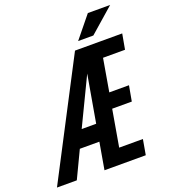

<svg xmlns="http://www.w3.org/2000/svg" viewBox="-194 -1002 978 1114"><g transform="rotate(-20 295.0 -445.0)"><path d="M512.7 0H257.8L286.6 -166H166L86.9 0H-35.6L334.5 -710.9H626L608.9 -616.2H473.1L438.5 -415H560.1L543 -320.3H421.9L382.8 -94.2H529.3ZM304.7 -270 355.5 -561.5 215.3 -270ZM479 -890.1H616.7L464.4 -756.8H370.6Z"/></g></svg>

Font: Roboto Mono Medium
Style: Italic
Weight: 500
Designer: Google
Version: Version 2.000985; 2015; ttfautohint (v1.3)